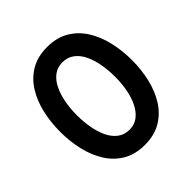

<svg xmlns="http://www.w3.org/2000/svg" viewBox="-194 -852 1004 1004"><g transform="rotate(-45 308.0 -350.0)"><path d="M308 12Q237.5 12 187.2 -17.8Q137 -47.5 105 -98.5Q73 -149.5 58 -214.5Q43 -279.5 43 -350Q43 -420.5 58 -485.5Q73 -550.5 105 -601.5Q137 -652.5 187.2 -682.2Q237.5 -712 308 -712Q378.5 -712 429 -682.2Q479.5 -652.5 511.5 -601.5Q543.5 -550.5 558.8 -485.5Q574 -420.5 574 -350Q574 -279.5 558.8 -214.5Q543.5 -149.5 511.5 -98.5Q479.5 -47.5 429 -17.8Q378.5 12 308 12ZM308 -101Q345 -101 372 -122Q399 -143 416.2 -178.5Q433.5 -214 441.8 -258.5Q450 -303 450 -350Q450 -400 441.8 -444.8Q433.5 -489.5 416.5 -524.2Q399.5 -559 372.5 -579Q345.5 -599 308 -599Q270.5 -599 243.5 -578.2Q216.5 -557.5 199.5 -522Q182.5 -486.5 174.2 -442Q166 -397.5 166 -350Q166 -300.5 174.2 -255.8Q182.5 -211 199.5 -176Q216.5 -141 243.5 -121Q270.5 -101 308 -101Z"/></g></svg>

Font: Overpass Mono
Style: Bold
Weight: 700
Monospace: yes
Designer: Delve Withrington, Dave Bailey
Foundry: Delve Fonts LLC
Version: Version 4.000